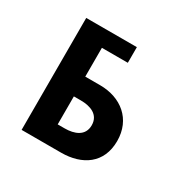

<svg xmlns="http://www.w3.org/2000/svg" viewBox="-80 -338 388 404"><g transform="rotate(30 114.0 -136.0)"><path d="M81 -116H98C121 -116 144 -108 144 -82C144 -56 121 -48 98 -48H81ZM21 -272V0H117C168 0 207 -26 207 -80C207 -133 168 -164 117 -164H81V-234H144V-272Z"/></g></svg>

Font: Hussar Tani
Style: Dwa
Weight: 700
Foundry: Cannot Into Space Fonts
Version: Version 0.92